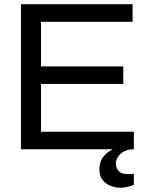

<svg xmlns="http://www.w3.org/2000/svg" viewBox="-20 -706 707 908"><path d="M548 182Q529 182 506 174Q483 166 466.5 147Q450 128 450 94Q450 62 466 39Q482 16 513 0H79V-686H607V-603H174V-392H563V-309H174V-83H613V0Q583 0 564.5 11Q546 22 537 37.5Q528 53 528 66Q528 86 540 101.5Q552 117 581 117H613V168Q596 175 580 178.5Q564 182 548 182Z"/></svg>

Font: Archivo VF Beta
Style: Regular
Weight: 400
Designer: Hector Gatti
Foundry: Omnibus-Type
Version: Version 1.002